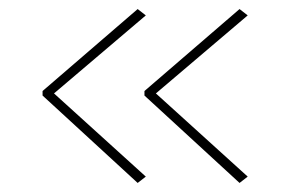

<svg xmlns="http://www.w3.org/2000/svg" viewBox="-20 -477 648 424"><path d="M509 -73 299 -266V-276L509 -457L527 -443L314 -262V-280L527 -87ZM284 -73 74 -266V-276L284 -457L302 -443L89 -262V-280L302 -87Z"/></svg>

Font: Lexend Exa Thin
Style: Regular
Weight: 250
Designer: Bonnie Shaver-Troup, Thomas Jockin
Foundry: Lexend
Version: Version 1.007